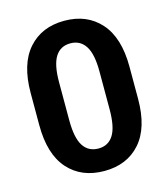

<svg xmlns="http://www.w3.org/2000/svg" viewBox="-109 -807 790 903"><g transform="rotate(-15 285.5 -355.5)"><path d="M288.6 10.3Q177.2 10.3 112.3 -62.7Q47.4 -135.7 47.4 -276.9V-433.6Q47.4 -574.2 112.1 -647.7Q176.8 -721.2 287.6 -721.2Q397.9 -721.2 463.1 -647.7Q528.3 -574.2 528.3 -433.6V-276.9Q528.3 -135.7 463.6 -62.7Q398.9 10.3 288.6 10.3ZM288.6 -99.1Q336.4 -99.1 361.3 -138.2Q386.2 -177.2 386.2 -263.2V-448.2Q386.2 -533.2 360.8 -572.3Q335.4 -611.3 287.6 -611.3Q239.3 -611.3 214.4 -572.3Q189.5 -533.2 189.5 -448.2V-263.2Q189.5 -177.2 214.6 -138.2Q239.7 -99.1 288.6 -99.1Z"/></g></svg>

Font: Roboto Slab LO
Style: Bold
Weight: 700
Designer: Google
Version: Version 2.000